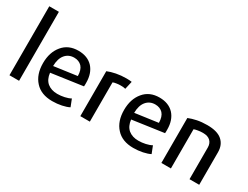

<svg xmlns="http://www.w3.org/2000/svg" viewBox="-72 -1333 2443 1893"><g transform="rotate(30 1149.0 -387.0)"><path d="M179.7 0Q179.7 -196.3 179.7 -785.2Q152.3 -785.2 70.3 -785.2Q70.3 -588.9 70.3 0Q97.7 0 179.7 0Z M762.7 -313.5Q762.7 -421.9 704.1 -486.3Q644.5 -549.8 540 -549.8Q426.8 -549.8 362.3 -471.7Q296.9 -393.6 296.9 -269.5Q296.9 -140.6 366.2 -65.4Q434.6 10.7 561.5 10.7Q617.2 10.7 668 0Q718.8 -10.7 750 -27.3Q739.3 -54.7 717.8 -109.4Q690.4 -93.8 649.4 -85Q609.4 -76.2 569.3 -76.2Q501 -76.2 456.1 -112.3Q412.1 -149.4 404.3 -221.7Q523.4 -238.3 761.7 -272.5Q762.7 -282.2 762.7 -293Q762.7 -303.7 762.7 -313.5ZM658.2 -330.1Q592.8 -321.3 397.5 -293.9Q398.4 -377.9 436.5 -423.8Q474.6 -469.7 538.1 -469.7Q591.8 -469.7 625 -435.5Q657.2 -400.4 658.2 -330.1Z M1146.5 -545.9Q1134.8 -547.9 1119.1 -548.8Q1103.5 -549.8 1085.9 -549.8Q1025.4 -549.8 970.7 -539.1Q916 -528.3 877 -511.7Q877 -341.8 877 0Q904.3 0 985.4 0Q985.4 -111.3 985.4 -447.3Q1001 -454.1 1024.4 -457Q1046.9 -460.9 1070.3 -460.9Q1085.9 -460.9 1099.6 -460Q1113.3 -458 1126 -455.1Q1132.8 -485.4 1146.5 -545.9Z M1685.5 -313.5Q1685.5 -421.9 1627 -486.3Q1567.4 -549.8 1462.9 -549.8Q1349.6 -549.8 1285.2 -471.7Q1219.7 -393.6 1219.7 -269.5Q1219.7 -140.6 1289.1 -65.4Q1357.4 10.7 1484.4 10.7Q1540 10.7 1590.8 0Q1641.6 -10.7 1672.9 -27.3Q1662.1 -54.7 1640.6 -109.4Q1613.3 -93.8 1572.3 -85Q1532.2 -76.2 1492.2 -76.2Q1423.8 -76.2 1378.9 -112.3Q1335 -149.4 1327.1 -221.7Q1446.3 -238.3 1684.6 -272.5Q1685.5 -282.2 1685.5 -293Q1685.5 -303.7 1685.5 -313.5ZM1581.1 -330.1Q1515.6 -321.3 1320.3 -293.9Q1321.3 -377.9 1359.4 -423.8Q1397.5 -469.7 1460.9 -469.7Q1514.6 -469.7 1547.9 -435.5Q1580.1 -400.4 1581.1 -330.1Z M2230.5 0Q2230.5 -92.8 2230.5 -370.1Q2230.5 -455.1 2174.8 -502.9Q2120.1 -549.8 2006.8 -549.8Q1943.4 -549.8 1891.6 -539.1Q1839.8 -528.3 1799.8 -511.7Q1799.8 -341.8 1799.8 0Q1827.1 0 1908.2 0Q1908.2 -111.3 1908.2 -446.3Q1924.8 -453.1 1951.2 -457Q1977.5 -461.9 2007.8 -461.9Q2063.5 -461.9 2091.8 -434.6Q2120.1 -407.2 2120.1 -360.4Q2120.1 -240.2 2120.1 0Q2147.5 0 2230.5 0Z"/></g></svg>

Font: DaxlinePro-Medium
Style: Medium
Weight: 400
Designer: Hans Reichel
Version: Version 7.502; 2006